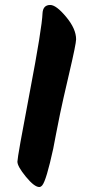

<svg xmlns="http://www.w3.org/2000/svg" viewBox="-20 -765 349 772"><path d="M151 -712Q153 -745 182 -745Q206 -745 246 -697Q286 -649 286 -607Q286 -589 258.5 -471.5Q231 -354 221.5 -307.5Q212 -261 205 -224.5Q198 -188 194 -167Q166 -39 150 -20Q144 -13 138 -13Q118 -13 84 -54.5Q50 -96 50 -115Q50 -134 99.5 -393.5Q149 -653 151 -712Z"/></svg>

Font: Kalam
Style: Bold
Weight: 700
Version: Version 2.001;PS 1.0;hotconv 1.0.79;makeotf.lib2.5.61930; tt